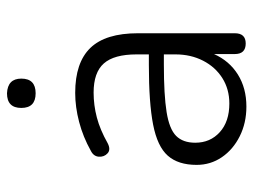

<svg xmlns="http://www.w3.org/2000/svg" viewBox="-110 -624 742 563"><g transform="rotate(-90 261.5 -343.0)"><path d="M269 -610Q226 -610 226 -652Q226 -694 269 -694Q312 -692 312 -652Q312 -610 269 -610ZM230 8Q182 8 143 -11.5Q104 -31 81.5 -64Q59 -97 59 -138Q59 -192 86 -222.5Q113 -253 177 -265.5Q241 -278 352 -278H383V-314Q383 -380 356.5 -410Q330 -440 271 -440Q234 -440 198 -430.5Q162 -421 123 -399Q104 -389 93 -399Q82 -409 83 -424.5Q84 -440 100 -448Q141 -471 185 -482.5Q229 -494 270 -494Q359 -494 402 -449.5Q445 -405 445 -310V-26Q445 6 415 6Q384 6 384 -26V-87Q364 -42 324 -17Q284 8 230 8ZM383 -234H353Q264 -234 214 -226Q164 -218 144 -198Q124 -178 124 -142Q124 -98 155 -70Q186 -42 239 -42Q281 -42 313.5 -62.5Q346 -83 364.5 -119Q383 -155 383 -200Z"/></g></svg>

Font: Chiron GoRound TC L
Style: Regular
Weight: 300
Designer: Ryoko NISHIZUKA 西塚涼子 (kana, bopomofo & ideographs); Paul D. Hunt (Latin, Greek & Cyrillic); Sandoll Communications 산돌커뮤니
Foundry: Adobe
Version: Version 1.000;hotconv 1.1.1;makeotfexe 2.6.0